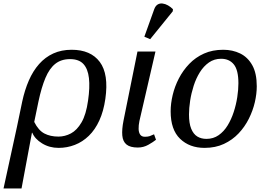

<svg xmlns="http://www.w3.org/2000/svg" viewBox="-79 -828 1518 1088"><path d="M47 -253Q61 -318 84.5 -372Q108 -426 142.5 -465Q177 -504 223 -525Q269 -546 327 -546Q435 -546 486.5 -477Q538 -408 518 -268Q508 -198 484 -145.5Q460 -93 424.5 -58.5Q389 -24 345 -7Q301 10 253 10Q201 10 159.5 -15.5Q118 -41 104 -76H102L43 240H-59L17 -109ZM252 -54Q289 -54 323 -72Q357 -90 383 -134.5Q409 -179 420 -258Q431 -333 425 -385.5Q419 -438 393.5 -465.5Q368 -493 318 -493Q268 -493 234.5 -466.5Q201 -440 178.5 -386.5Q156 -333 139 -253L115 -137Q139 -89 172.5 -71.5Q206 -54 252 -54Z M702 8Q659 8 638 -9Q617 -26 614 -60.5Q611 -95 621 -145L700 -536H802L711 -142Q706 -118 706.5 -97.5Q707 -77 715.5 -65Q724 -53 742 -53Q759 -53 769 -56.5Q779 -60 794 -67L805 -36Q789 -23 761.5 -7.5Q734 8 702 8ZM772 -606 739 -620 795 -776Q802 -795 814.5 -802.5Q827 -810 842.5 -808Q858 -806 873 -797.5Q888 -789 901 -776L900 -764Z M1080 10Q995 10 941.5 -41.5Q888 -93 888 -197Q888 -241 899.5 -289.5Q911 -338 934.5 -383.5Q958 -429 993.5 -466Q1029 -503 1077 -524.5Q1125 -546 1186 -546Q1239 -546 1282 -525Q1325 -504 1350.5 -458.5Q1376 -413 1376 -339Q1376 -296 1365 -248.5Q1354 -201 1331 -155Q1308 -109 1273 -72Q1238 -35 1190 -12.5Q1142 10 1080 10ZM1091 -41Q1130 -41 1160 -62Q1190 -83 1211 -117.5Q1232 -152 1245.5 -193.5Q1259 -235 1265.5 -277.5Q1272 -320 1272 -356Q1272 -431 1246 -463Q1220 -495 1174 -495Q1135 -495 1105 -474Q1075 -453 1053.5 -418.5Q1032 -384 1018.5 -342Q1005 -300 998.5 -257.5Q992 -215 992 -179Q992 -129 1004.5 -98.5Q1017 -68 1039 -54.5Q1061 -41 1091 -41Z"/></svg>

Font: Noto Serif
Style: Italic
Weight: 400
Italic angle: -12°
Designer: Monotype Design Team
Foundry: Monotype Imaging Inc.
Version: Version 2.013